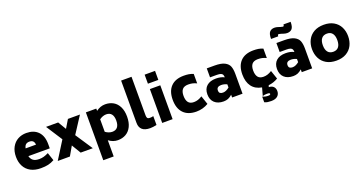

<svg xmlns="http://www.w3.org/2000/svg" viewBox="-46 -1800 5714 3016"><g transform="rotate(-20 2811.0 -291.5)"><path d="M369 -127Q408 -127 443.5 -136.5Q479 -146 525 -169L570 -35Q518 -6 467 5.5Q416 17 345 17Q246 17 176.5 -20.5Q107 -58 71 -126Q35 -194 35 -284Q35 -378 72 -445.5Q109 -513 172 -547.5Q235 -582 313 -582Q438 -582 509 -509.5Q580 -437 580 -298V-229H222Q233 -181 267.5 -154Q302 -127 369 -127ZM223 -358H397Q393 -400 372.5 -419Q352 -438 313 -438Q277 -438 254.5 -420Q232 -402 223 -358Z M1013 0 921 -153 833 0H630L815 -295L640 -566H843L924 -429L1006 -566H1207L1026 -287L1216 0Z M1892 -283Q1892 -185 1858.5 -117.5Q1825 -50 1766.5 -16.5Q1708 17 1632 17Q1551 17 1480 -37V234H1306V-566H1480V-528Q1551 -582 1632 -582Q1708 -582 1766.5 -548.5Q1825 -515 1858.5 -447.5Q1892 -380 1892 -283ZM1711 -283Q1711 -354 1681.5 -391Q1652 -428 1594 -428Q1537 -428 1480 -387V-178Q1537 -137 1594 -137Q1652 -137 1681.5 -174Q1711 -211 1711 -283Z M1997 -138V-846H2171V-201Q2171 -168 2182 -154.5Q2193 -141 2222 -141Q2255 -141 2281 -149V-1Q2247 6 2223.5 9.5Q2200 13 2173 13Q2084 13 2040.5 -26Q1997 -65 1997 -138Z M2376 -807H2550V-656H2376ZM2376 -566H2550V0H2376Z M2655 -284Q2655 -426 2729 -503.5Q2803 -581 2943 -582Q2994 -582 3030 -576Q3066 -570 3105 -554V-396Q3068 -414 3035.5 -421Q3003 -428 2963 -428Q2896 -427 2866 -391Q2836 -355 2836 -285Q2836 -213 2865 -175Q2894 -137 2958 -137Q2994 -137 3027.5 -148Q3061 -159 3097 -182L3146 -38Q3054 17 2943 17Q2803 16 2729 -62.5Q2655 -141 2655 -284Z M3719 -333V0H3545V-46Q3510 -14 3476 -0.5Q3442 13 3401 13Q3305 13 3250.5 -37.5Q3196 -88 3196 -178Q3196 -269 3251.5 -318Q3307 -367 3406 -367Q3488 -367 3545 -337Q3544 -365 3536.5 -381.5Q3529 -398 3506.5 -407Q3484 -416 3441 -416H3327V-566H3456Q3566 -566 3623.5 -536.5Q3681 -507 3700 -458Q3719 -409 3719 -333ZM3545 -167V-220Q3497 -243 3448 -243Q3412 -243 3392 -227.5Q3372 -212 3372 -180Q3372 -147 3389 -134Q3406 -121 3438 -121Q3489 -121 3545 -167Z M4247 147Q4247 200 4211 231.5Q4175 263 4105 263Q4072 263 4046 259Q4020 255 3993 243V148Q4039 169 4085 169Q4108 169 4117 164.5Q4126 160 4126 151Q4126 141 4115.5 136.5Q4105 132 4079 132Q4038 132 4005 143L4041 12Q3932 -7 3875.5 -83Q3819 -159 3819 -284Q3819 -426 3893 -503.5Q3967 -581 4107 -582Q4158 -582 4194 -576Q4230 -570 4269 -554V-396Q4232 -414 4199.5 -421Q4167 -428 4127 -428Q4060 -427 4030 -391Q4000 -355 4000 -285Q4000 -213 4029 -175Q4058 -137 4122 -137Q4158 -137 4191.5 -148Q4225 -159 4261 -182L4310 -38Q4235 7 4151 15L4141 44Q4192 45 4219.5 73Q4247 101 4247 147Z M4360 0ZM4883 -333V0H4709V-46Q4674 -14 4640 -0.5Q4606 13 4565 13Q4469 13 4414.5 -37.5Q4360 -88 4360 -178Q4360 -269 4415.5 -318Q4471 -367 4570 -367Q4652 -367 4709 -337Q4708 -365 4700.5 -381.5Q4693 -398 4670.5 -407Q4648 -416 4605 -416H4491V-566H4620Q4730 -566 4787.5 -536.5Q4845 -507 4864 -458Q4883 -409 4883 -333ZM4709 -167V-220Q4661 -243 4612 -243Q4576 -243 4556 -227.5Q4536 -212 4536 -180Q4536 -147 4553 -134Q4570 -121 4602 -121Q4653 -121 4709 -167ZM4543 -803Q4571 -803 4601 -793L4638 -781Q4668 -772 4676 -772Q4695 -772 4695 -803H4815Q4815 -718 4786 -686.5Q4757 -655 4706 -655Q4678 -655 4648 -665L4611 -677Q4581 -686 4573 -686Q4554 -686 4554 -655H4434Q4434 -740 4463 -771.5Q4492 -803 4543 -803Z M4983 -283Q4983 -367 5017.5 -435Q5052 -503 5120 -542.5Q5188 -582 5286 -582Q5383 -582 5451 -542.5Q5519 -503 5553 -435Q5587 -367 5587 -283Q5587 -198 5553 -130Q5519 -62 5451 -22.5Q5383 17 5286 17Q5188 17 5120 -22.5Q5052 -62 5017.5 -130Q4983 -198 4983 -283ZM5406 -283Q5406 -356 5375.5 -395Q5345 -434 5286 -434Q5226 -434 5195 -395Q5164 -356 5164 -283Q5164 -209 5195 -170Q5226 -131 5286 -131Q5345 -131 5375.5 -170Q5406 -209 5406 -283Z"/></g></svg>

Font: Biryani Heavy
Style: Regular
Weight: 900
Designer: Dan Reynolds and Mathieu Réguer
Foundry: Dan Reynolds and Mathieu Réguer
Version: Version 1.003; ttfautohint (v1.1) -l 5 -r 5 -G 72 -x 0 -D la